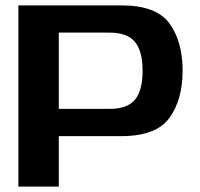

<svg xmlns="http://www.w3.org/2000/svg" viewBox="-20 -695 746 715"><path d="M48.5 0H199V-188H431.5Q561.5 -188 610.8 -255.8Q660 -323.5 660 -432Q660 -540.5 611 -607.8Q562 -675 431.5 -675H48.5ZM199 -289.5V-573.5H388Q454 -573.5 482.5 -539Q511 -504.5 511 -431.5Q511 -358.5 482.8 -324Q454.5 -289.5 388 -289.5Z"/></svg>

Font: Anybody SemiExpanded SemiBold
Style: Regular
Weight: 600
Width: 6
Designer: Tyler Finck
Foundry: Etcetera Type Company
Version: Version 1.113;gftools[0.9.25]